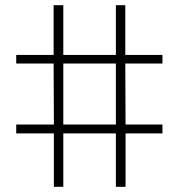

<svg xmlns="http://www.w3.org/2000/svg" viewBox="-20 -714 683 734"><path d="M186 0V-204H42V-238H186L185 -471H42V-504H185V-694H222V-504H423V-694H459V-504H601V-471H459L460 -238H601V-204H460V0H423V-204H222V0ZM222 -238H423V-471H222Z"/></svg>

Font: Cantarell Light
Style: Regular
Weight: 300
Designer: Dave Crossland, Nikolaus Waxweiler, Florian Fecher, Jacques Le Bailly, Eben Sorkin, Alexei Vanyashin, Alexios Zavras, Em
Version: Version 0.303